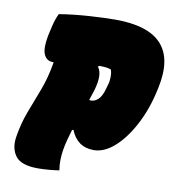

<svg xmlns="http://www.w3.org/2000/svg" viewBox="-82 -793 800 874"><g transform="rotate(10 318.5 -356.0)"><path d="M249 0Q231 3 203 5.5Q175 8 151 8Q73 8 47 -27Q21 -62 29 -115Q39 -179 60 -234.5Q81 -290 103.5 -348.5Q126 -407 138 -480Q137 -480 135 -480Q101 -480 90 -515Q79 -550 103 -643Q111 -676 123 -700Q192 -711 263.5 -715.5Q335 -720 382 -720Q685 -720 628 -451L625 -437Q606 -348 568 -275.5Q530 -203 482.5 -160.5Q435 -118 386 -118Q310 -118 280 -193L274 -191Q267 -168 260.5 -144Q254 -120 250 -96Q246 -73 245.5 -48Q245 -23 249 0ZM343 -388Q339 -376 335 -363.5Q331 -351 327 -339Q331 -338 336 -338Q353 -338 369 -353Q385 -368 395 -406L400 -424Q405 -439 405 -459.5Q405 -480 400 -493Q382 -500 348 -500Q346 -500 344 -500L340 -495Q365 -464 343 -388Z"/></g></svg>

Font: Recursive Mn Csl St XBk
Style: Italic
Weight: 1000
Italic angle: -15°
Monospace: yes
Version: Version 1.079;hotconv 1.0.112;makeotfexe 2.5.65598; ttfautoh